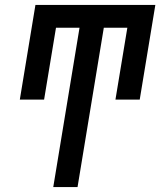

<svg xmlns="http://www.w3.org/2000/svg" viewBox="-20 -755 647 775"><path d="M195 0 301 -643H206L158 -353H60L123 -735H607L544 -353H446L494 -643H399L293 0Z"/></svg>

Font: Iosevka Semibold Extended
Style: Italic
Weight: 600
Width: 7
Italic angle: -9°
Monospace: yes
Designer: Belleve Invis
Foundry: Belleve Invis
Version: Version 32.5.0; ttfautohint (v1.8.4)